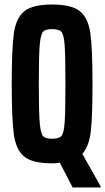

<svg xmlns="http://www.w3.org/2000/svg" viewBox="-20 -716 466 851"><path d="M211 8Q124 8 87.5 -22Q51 -52 41.5 -119.5Q32 -187 32 -344Q32 -501 41.5 -568.5Q51 -636 87.5 -666Q124 -696 211 -696Q298 -696 334.5 -666Q371 -636 380.5 -568.5Q390 -501 390 -344Q390 -200 382.5 -134Q375 -68 345 -34L426 110V115H302L245 5Q230 8 211 8ZM270 -344Q270 -469 266.5 -516Q263 -563 252 -575Q241 -587 211 -587Q181 -587 170.5 -575Q160 -563 156 -515.5Q152 -468 152 -344Q152 -220 156 -172.5Q160 -125 170.5 -113Q181 -101 211 -101Q241 -101 252 -113Q263 -125 266.5 -172Q270 -219 270 -344Z"/></svg>

Font: Saira ExtraCondensed
Style: Bold
Weight: 700
Width: 2
Designer: Hector Gatti with collaboration of the Omnibus-Type team
Foundry: Omnibus-Type
Version: Version 0.072; ttfautohint (v1.8)